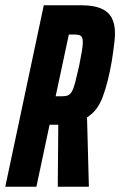

<svg xmlns="http://www.w3.org/2000/svg" viewBox="-35 -708 456 728"><path d="M-15 0 131 -688H273Q320 -688 348 -676Q376 -664 388.5 -640.5Q401 -617 401 -582Q401 -567 399 -550Q397 -533 394.5 -514.5Q392 -496 389 -477Q382 -436 373.5 -402.5Q365 -369 355 -342Q345 -315 330.5 -295.5Q316 -276 295 -263L302 0H184L186 -235Q185 -235 183.5 -235Q182 -235 181 -235H153L103 0ZM176 -343H201Q214 -343 222.5 -346.5Q231 -350 237.5 -361Q244 -372 250 -395Q256 -418 265 -458Q272 -493 275.5 -514Q279 -535 279 -548Q279 -560 276 -566Q273 -572 266.5 -574.5Q260 -577 249 -577H226Z"/></svg>

Font: Saira UltraCondensed ExtraBold
Style: Italic
Weight: 800
Width: 1
Italic angle: -12°
Designer: Hector Gatti with collaboration of the Omnibus-Type team
Foundry: Omnibus-Type
Version: Version 1.101